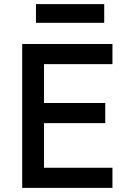

<svg xmlns="http://www.w3.org/2000/svg" viewBox="-20 -914 623 934"><path d="M88 -700H527V-602H194V-413H492V-315H194V-98H527V0H88ZM155 -894H487V-803H155Z"/></svg>

Font: NT Somic Medium
Style: Regular
Weight: 500
Designer: Ravid Balaliev — lead type designer, mastering
Michael Voronin — secret advisor, marketing
Ivan Kovalenko — best boy
Foundry: NT Type
Version: Version 0.7